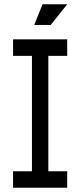

<svg xmlns="http://www.w3.org/2000/svg" viewBox="-20 -884 378 904"><path d="M296.4 -621.1H207.5V-77.6H296.4V0H41.5V-77.6H130.4V-621.1H41.5V-698.7H296.4ZM218.8 -766.6H141.1L180.2 -863.8H296.4Z"/></svg>

Font: Turpis
Style: Regular
Weight: 400
Designer: GGBotNet
Foundry: f0n7
Version: 1.00